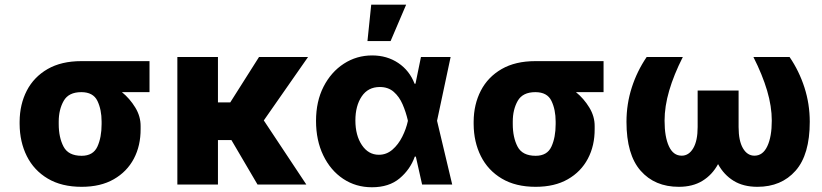

<svg xmlns="http://www.w3.org/2000/svg" viewBox="-20 -790 3521 822"><path d="M64 -258.8V-269.5Q64.5 -343.3 94.7 -401.9Q125 -460.4 183.8 -494.4Q242.7 -528.3 328.1 -528.3H620.1V-395.5H502Q535.6 -368.2 559.1 -329.8Q582.5 -291.5 582 -249V-238.3Q582.5 -166.5 553 -110.6Q523.4 -54.7 467 -22.5Q410.6 9.8 329.6 9.8Q243.7 9.8 184.6 -25.4Q125.5 -60.5 95 -121.3Q64.5 -182.1 64 -258.8ZM231.4 -269.5V-258.8Q231.4 -201.7 252 -162.4Q272.5 -123 329.6 -123Q378.9 -123 397 -162.4Q415 -201.7 415 -258.8V-269.5Q415 -320.8 397 -358.2Q378.9 -395.5 328.1 -395.5Q273.9 -395.5 252.7 -358.2Q231.4 -320.8 231.4 -269.5Z M913.1 -545.9V-351.6H965.8L1088.9 -545.9H1298.8L1109.4 -274.4L1291.5 0H1082.5L970.7 -190.4H913.1V0H739.3V-545.9Z M1572.3 11.7Q1503.4 11.7 1449.2 -24.4Q1395 -60.5 1364 -124.8Q1333 -189 1333 -272.5Q1333 -356 1365.2 -418.9Q1397.5 -481.9 1452.1 -517.3Q1506.8 -552.7 1573.2 -552.7Q1636.7 -552.7 1685.1 -520.3Q1733.4 -487.8 1754.9 -431.6H1758.8L1782.2 -545.9H1909.2L1851.1 -272.9L1916 0H1787.1L1760.3 -119.6H1755.9Q1736.3 -64.5 1690.9 -26.4Q1645.5 11.7 1572.3 11.7ZM1726.1 -272.9V-274.4Q1717.8 -310.5 1703.6 -343.3Q1689.5 -376 1665.8 -396.7Q1642.1 -417.5 1606 -417.5Q1555.7 -417.5 1528.6 -377.2Q1501.5 -336.9 1501.5 -274.4Q1501.5 -210.4 1529.3 -168.9Q1557.1 -127.4 1602.1 -127.4Q1634.8 -127.4 1660.2 -149.4Q1685.5 -171.4 1702.1 -204.6Q1718.8 -237.8 1726.1 -271.5ZM1553.2 -614.3 1569.3 -770H1718.8L1652.3 -614.3Z M2007.8 -258.8V-269.5Q2008.3 -343.3 2038.6 -401.9Q2068.8 -460.4 2127.7 -494.4Q2186.5 -528.3 2272 -528.3H2564V-395.5H2445.8Q2479.5 -368.2 2502.9 -329.8Q2526.4 -291.5 2525.9 -249V-238.3Q2526.4 -166.5 2496.8 -110.6Q2467.3 -54.7 2410.9 -22.5Q2354.5 9.8 2273.4 9.8Q2187.5 9.8 2128.4 -25.4Q2069.3 -60.5 2038.8 -121.3Q2008.3 -182.1 2007.8 -258.8ZM2175.3 -269.5V-258.8Q2175.3 -201.7 2195.8 -162.4Q2216.3 -123 2273.4 -123Q2322.8 -123 2340.8 -162.4Q2358.9 -201.7 2358.9 -258.8V-269.5Q2358.9 -320.8 2340.8 -358.2Q2322.8 -395.5 2272 -395.5Q2217.8 -395.5 2196.5 -358.2Q2175.3 -320.8 2175.3 -269.5Z M2748.5 -545.9H2903.3Q2864.7 -469.7 2845 -402.1Q2825.2 -334.5 2825.2 -273.4Q2825.2 -204.1 2843.8 -163.8Q2862.3 -123.5 2898.4 -123.5Q2929.2 -123.5 2948 -155.5Q2966.8 -187.5 2966.8 -246.1V-402.3H3142.1V-246.1Q3142.1 -187.5 3160.6 -155.5Q3179.2 -123.5 3210 -123.5Q3246.1 -123.5 3265.1 -164.1Q3284.2 -204.6 3284.2 -273.4Q3284.2 -334.5 3264.2 -402.1Q3244.1 -469.7 3205.6 -545.9H3360.4Q3401.4 -485.8 3424.1 -415.3Q3446.8 -344.7 3446.8 -268.6Q3446.8 -127.9 3386 -59.1Q3325.2 9.8 3222.7 9.8Q3162.6 9.8 3120.8 -15.9Q3079.1 -41.5 3054.2 -87.4Q3029.3 -41.5 2987.5 -15.9Q2945.8 9.8 2886.2 9.8Q2783.2 9.8 2722.7 -59.1Q2662.1 -127.9 2662.1 -268.6Q2662.1 -344.7 2684.8 -415.3Q2707.5 -485.8 2748.5 -545.9Z"/></svg>

Font: Inter Extra Bold
Style: Regular
Weight: 800
Designer: Rasmus Andersson
Foundry: rsms
Version: Version 4.000;git-3c8e0fc